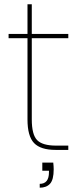

<svg xmlns="http://www.w3.org/2000/svg" viewBox="-20 -698 378 894"><path d="M177 59H228Q230 77 230 90Q230 139 213 157.5Q196 176 165 176V158Q208 158 208 104V97H177ZM108 -142V-520H20V-540H108V-678H128V-540H298V-520H128V-142Q128 -71 153 -45.5Q178 -20 241 -20H298V0H239Q169 0 138.5 -32Q108 -64 108 -142Z"/></svg>

Font: Poppins Thin
Style: Regular
Weight: 250
Designer: Ninad Kale (Devanagari), Jonny Pinhorn (Latin)
Foundry: Indian Type Foundry
Version: Version 3.200;PS 1.000;hotconv 16.6.54;makeotf.lib2.5.65590